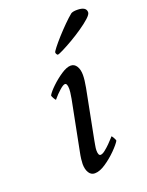

<svg xmlns="http://www.w3.org/2000/svg" viewBox="-123 -686 579 755"><g transform="rotate(-20 166.5 -308.0)"><path d="M196.3 -424.8Q211.9 -424.8 220.7 -410.6Q229.5 -396.5 229.5 -374Q229.5 -353.5 223.6 -322.3L183.6 -117.2Q182.6 -111.3 180.2 -98.1Q177.7 -85 177.7 -77.1Q177.7 -54.7 187.5 -54.7Q195.3 -54.7 206.5 -63.5Q217.8 -72.3 229 -83.5Q240.2 -94.7 246.1 -101.6L252 -108.4Q253.9 -108.4 259.3 -99.1Q264.6 -89.8 264.6 -85.9Q256.8 -72.3 234.9 -50.3Q212.9 -28.3 187.5 -11.2Q162.1 5.9 141.6 5.9Q126 5.9 117.2 -8.3Q108.4 -22.5 108.4 -44.9Q108.4 -52.7 109.9 -65.4Q111.3 -78.1 115.2 -96.7L155.3 -300.8Q158.2 -316.4 159.2 -326.2Q160.2 -335.9 160.2 -339.8Q160.2 -364.3 150.4 -364.3Q142.6 -364.3 126.5 -349.6Q110.4 -335 101.6 -324.2L96.7 -318.4Q94.7 -318.4 89.4 -327.6Q84 -336.9 84 -340.8Q91.8 -354.5 112.3 -374Q132.8 -393.6 156.2 -409.2Q179.7 -424.8 196.3 -424.8ZM164.1 -482.4Q162.1 -482.4 159.7 -486.3Q157.2 -490.2 157.2 -494.1Q157.2 -497.1 168.9 -512.2Q180.7 -527.3 198.7 -547.4Q216.8 -567.4 235.8 -586.4Q254.9 -605.5 269.5 -617.2Q277.3 -622.1 294.9 -622.1Q333 -622.1 333 -598.6Q333 -589.8 317.4 -575.7Q301.8 -561.5 278.3 -545.4Q254.9 -529.3 230.5 -515.1Q206.1 -501 187.5 -491.7Q168.9 -482.4 164.1 -482.4Z"/></g></svg>

Font: Crimson Text
Style: Italic
Weight: 400
Italic angle: -11°
Designer: Sebastian Kosch
Foundry: Sebastian Kosch
Version: Version 1.100; ttfautohint (v1.8.4)